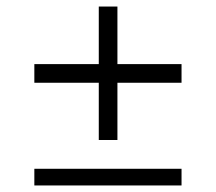

<svg xmlns="http://www.w3.org/2000/svg" viewBox="-20 -567 660 587"><path d="M85 -314V-371H535V-314ZM85 0V-51H535V0ZM282 -139V-547H339V-139Z"/></svg>

Font: Figtree Light
Style: Regular
Weight: 300
Designer: Erik Kennedy
Foundry: Erik Kennedy
Version: Version 2.001;gftools[0.9.30]